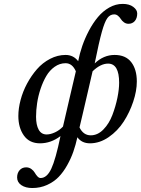

<svg xmlns="http://www.w3.org/2000/svg" viewBox="-20 -718 717 975"><path d="M313 -397Q283.2 -397 257.6 -378.9Q231.9 -360.8 215.1 -332Q198.2 -303.2 186 -266.8Q173.8 -230.5 168.5 -194.3Q163.1 -158.2 163.1 -125Q163.1 -83.5 176.5 -59.3Q189.9 -35.2 216.8 -35.2Q236.3 -35.2 259.3 -45.9Q282.2 -56.6 299.8 -75.2Q302.7 -89.8 332.8 -217.5Q362.8 -345.2 365.2 -356Q347.2 -397 313 -397ZM528.8 -395Q490.7 -395 450.2 -356Q444.3 -330.6 428.7 -262.9Q413.1 -195.3 399.9 -138.9Q386.7 -82.5 383.8 -70.8Q403.3 -30.8 440.9 -30.8Q476.1 -30.8 505.1 -60.5Q534.2 -90.3 550.8 -134.3Q567.4 -178.2 576.2 -221.4Q585 -264.6 585 -297.9Q585 -395 528.8 -395ZM603 -698.2Q636.7 -698.2 656.7 -683.1Q676.8 -668 676.8 -649.9Q676.8 -625.5 664.6 -611.3Q652.3 -597.2 632.8 -597.2Q619.6 -597.2 609.4 -604.7Q599.1 -612.3 593.8 -621.1Q588.4 -629.9 579.6 -637.5Q570.8 -645 560.1 -645Q539.1 -645 525.4 -626.5Q511.7 -607.9 497.3 -556.6Q482.9 -505.4 460.9 -396Q505.9 -439 562 -439Q618.2 -439 646.5 -402.3Q674.8 -365.7 674.8 -304.2Q674.8 -256.8 656.7 -202.4Q638.7 -147.9 608.2 -100.6Q577.6 -53.2 532 -21.7Q486.3 9.8 437 9.8Q395 9.8 373 -21Q364.3 18.1 352.5 52Q340.8 85.9 321.3 120.8Q301.8 155.8 277.6 180.7Q253.4 205.6 219 221.2Q184.6 236.8 144 236.8Q109.9 236.8 88.4 222.2Q66.9 207.5 66.9 183.1Q66.9 160.6 79.6 146.2Q92.3 131.8 112.8 131.8Q127.9 131.8 139.4 140.4Q150.9 148.9 156.5 158.9Q162.1 168.9 169.9 177.5Q177.7 186 186 186Q218.3 186 240.5 138.7Q262.7 91.3 287.1 -26.9Q238.8 9.8 183.1 9.8Q129.4 9.8 101.3 -29.8Q73.2 -69.3 73.2 -128.9Q73.2 -167.5 84.5 -210.2Q95.7 -252.9 117.4 -293.5Q139.2 -334 167.7 -366.7Q196.3 -399.4 234.4 -419.2Q272.5 -439 313 -439Q353 -439 377 -407.2Q384.3 -445.3 397.7 -484.4Q411.1 -523.4 431.6 -562.3Q452.1 -601.1 477.1 -631.1Q502 -661.1 534.7 -679.7Q567.4 -698.2 603 -698.2Z"/></svg>

Font: Common Serif Medium
Style: Italic
Weight: 500
Italic angle: -12°
Designer: Philipp H. Poll, Khaled Hosny
Foundry: Stefan Peev, Context Ltd.
Version: Version 1.026